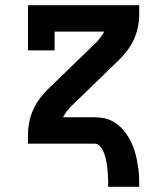

<svg xmlns="http://www.w3.org/2000/svg" viewBox="-20 -550 640 735"><path d="M394 165Q394 153 394 141.5Q394 130 393 118.5Q392 107 391 95.5Q390 84 388 73Q386 62 383 50.5Q380 39 375 28.5Q370 18 362 9Q354 0 343 0H87V-33Q87 -58 92 -83Q97 -108 107.5 -131Q118 -154 133.5 -174.5Q149 -195 167 -212L351 -390Q359 -399 366 -408.5Q373 -418 379 -429H189V-357H87V-530H513V-497Q513 -472 508 -447Q503 -422 492.5 -399Q482 -376 466.5 -355.5Q451 -335 433 -318L249 -140Q241 -131 234 -121.5Q227 -112 221 -101H343Q361 -101 378.5 -97.5Q396 -94 411.5 -85.5Q427 -77 440 -65Q453 -53 463 -38.5Q473 -24 481 -8Q489 8 494.5 25Q500 42 503.5 59.5Q507 77 509.5 94.5Q512 112 512.5 129.5Q513 147 513 165Z"/></svg>

Font: Iosevka Curly Slab Extended
Style: Bold
Weight: 700
Width: 7
Monospace: yes
Designer: Belleve Invis
Foundry: Belleve Invis
Version: Version 11.1.0; ttfautohint (v1.8.3)